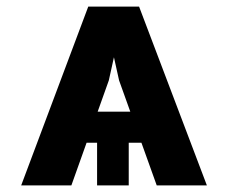

<svg xmlns="http://www.w3.org/2000/svg" viewBox="-20 -563 691 583"><path d="M310.4 -318.8 196.7 0H44.3L248 -543H360ZM455.9 0 341.6 -318.8 291.8 -543H402.3L608.2 0ZM512.7 -224V-129.5H141.8V-224ZM370.9 -175.6V0H274.8V-175.6Z"/></svg>

Font: Inter
Style: Regular
Weight: 400
Designer: Rasmus Andersson
Foundry: rsms
Version: Version 4.000;git-8c9346024